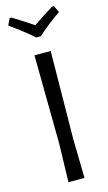

<svg xmlns="http://www.w3.org/2000/svg" viewBox="-130 -893 527 937"><g transform="rotate(-15 134.0 -424.0)"><path d="M174 0 170 -200 175 -641H93L98 -193L93 0ZM147 -723C179.7 -753 218.3 -783.3 263 -814L247 -848H237C195 -822 161 -800 135 -782C103.7 -803.3 69.3 -825.3 32 -848H23L7 -814C55 -780 94 -749.7 124 -723Z"/></g></svg>

Font: Alegreya Sans SC
Style: Regular
Weight: 400
Designer: Juan Pablo del Peral
Foundry: Huerta Tipografica
Version: Version 1.000;PS 001.000;hotconv 1.0.70;makeotf.lib2.5.58329